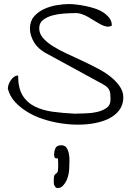

<svg xmlns="http://www.w3.org/2000/svg" viewBox="-20 -621 668 968"><path d="M19.5 -173.8Q19.5 -183.6 23.4 -194.8Q27.3 -206.1 34.2 -216.3Q41 -226.6 50.8 -233.4Q60.5 -240.2 71.3 -240.2Q71.3 -176.8 93.8 -140.1Q116.2 -103.5 155.8 -84Q195.3 -64.5 246.1 -57.6Q296.9 -50.8 355.5 -47.9Q375 -48.8 406.7 -49.3Q438.5 -49.8 467.8 -56.2Q497.1 -62.5 517.6 -77.1Q538.1 -91.8 537.1 -122.1Q537.1 -135.7 536.1 -146.5Q535.2 -157.2 531.7 -165.5Q528.3 -173.8 520 -181.6Q511.7 -189.5 497.1 -197.3L207 -355.5Q191.4 -364.3 176.8 -377.4Q162.1 -390.6 152.3 -406.7Q142.6 -422.9 136.7 -440.9Q130.9 -459 130.9 -476.6Q130.9 -513.7 150.9 -537.1Q170.9 -560.5 200.7 -574.7Q230.5 -588.9 265.1 -594.7Q299.8 -600.6 329.1 -600.6Q342.8 -600.6 364.3 -598.1Q385.7 -595.7 410.2 -590.8Q434.6 -585.9 458.5 -578.1Q482.4 -570.3 501 -558.1Q519.5 -545.9 531.7 -529.8Q543.9 -513.7 543.9 -492.2Q530.3 -484.4 516.1 -487.3Q502 -490.2 487.3 -498Q472.7 -505.9 457 -515.6Q441.4 -525.4 424.8 -535.2Q408.2 -544.9 389.6 -550.8Q371.1 -556.6 350.6 -554.7Q332 -554.7 302.7 -552.7Q273.4 -550.8 245.6 -543.5Q217.8 -536.1 197.8 -521Q177.7 -505.9 177.7 -478.5Q177.7 -452.1 196.3 -430.2Q214.8 -408.2 246.6 -388.2Q278.3 -368.2 317.9 -350.1Q357.4 -332 397.9 -313Q438.5 -293.9 477.1 -273.4Q515.6 -252.9 544.4 -228.5Q573.2 -204.1 589.4 -176.3Q605.5 -148.4 600.6 -113.3Q595.7 -78.1 570.3 -52.7Q544.9 -27.3 505.9 -13.2Q466.8 1 418.9 5.4Q371.1 9.8 320.3 4.9Q269.5 0 219.7 -13.7Q169.9 -27.3 128.9 -50.3Q87.9 -73.2 58.6 -104Q29.3 -134.8 19.5 -173.8ZM251 292Q251 268.6 254.4 262.7Q257.8 256.8 262.2 254.4Q266.6 252 270 246.1Q273.4 240.2 273.4 215.8V207Q273.4 202.1 272.9 195.8Q272.5 189.5 272.5 184.6V177.7Q258.8 178.7 255.9 173.3Q252.9 168 252.9 160.2Q252.9 140.6 259.8 126Q266.6 111.3 288.1 111.3Q307.6 111.3 315.9 124.5Q324.2 137.7 327.6 156.2Q331.1 174.8 330.1 193.8Q329.1 212.9 329.1 224.6Q329.1 236.3 326.2 253.9Q323.2 271.5 315.9 287.6Q308.6 303.7 297.4 315.4Q286.1 327.1 270.5 327.1Q263.7 327.1 260.3 323.2Q256.8 319.3 254.4 314.5Q252 309.6 251.5 303.2Q251 296.9 251 292Z"/></svg>

Font: Indie Flower
Style: Regular
Weight: 400
Designer: Kimberly Geswein
Foundry: Kimberly Geswein
Version: Version 1.001 2010